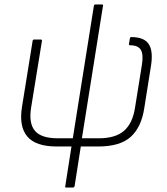

<svg xmlns="http://www.w3.org/2000/svg" viewBox="-20 -660 753 865"><path d="M278 185Q272 185 274 179L302 0H236Q141 0 103 -45Q65 -90 79 -178L127 -476Q128 -482 133 -482H163Q170 -482 169 -476L120 -174Q109 -104 137.5 -70.5Q166 -37 240 -37H308L403 -634Q405 -640 410 -640H439Q446 -640 444 -634L349 -37H425Q500 -37 538.5 -70.5Q577 -104 588 -173L619 -366Q627 -413 615 -434.5Q603 -456 566 -456Q560 -456 561 -462L565 -486Q566 -493 571 -493Q629 -493 650 -461.5Q671 -430 660 -362L630 -173Q617 -87 569 -43.5Q521 0 422 0H344L316 179Q314 185 308 185Z"/></svg>

Font: Sofia Sans Semi Condensed ExtraLight
Style: Italic
Weight: 250
Italic angle: -9°
Version: Version 4.100